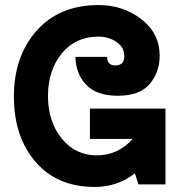

<svg xmlns="http://www.w3.org/2000/svg" viewBox="-20 -730 745 760"><path d="M279 -505H404Q404 -471 436 -471Q472 -471 472 -507Q472 -543 441 -564Q410 -585 370 -585Q279 -585 224.5 -518.5Q170 -452 170 -350Q170 -248 224.5 -181.5Q279 -115 363 -115Q447 -115 505 -180H336V-300H635V0H528L514 -44Q446 10 355 10Q206 10 120.5 -89.5Q35 -189 35 -348Q35 -507 125 -608.5Q215 -710 370 -710Q467 -710 539.5 -654Q612 -598 612 -510Q612 -444 572.5 -397.5Q533 -351 447 -351Q361 -351 320 -395.5Q279 -440 279 -505Z"/></svg>

Font: Cherry Swash
Style: Bold
Weight: 700
Designer: Kasatkina Nataliya
Foundry: Nataliya Kasatkina
Version: Version 1.001